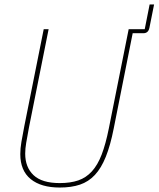

<svg xmlns="http://www.w3.org/2000/svg" viewBox="-20 -829 711 861"><path d="M198 -698 110 -258Q102 -215 97.5 -188.5Q93 -162 93 -140Q93 -79 130.5 -43.5Q168 -8 248 -8Q296 -8 331 -20Q366 -32 392 -60.5Q418 -89 436 -136Q454 -183 468 -253L557 -698H629L651 -809H671L650 -704Q645 -680 623 -680H575L490 -253Q475 -177 454.5 -126Q434 -75 405.5 -44.5Q377 -14 338.5 -1Q300 12 248 12Q164 12 117.5 -26Q71 -64 71 -138Q71 -163 76 -192.5Q81 -222 89 -263L176 -698Z"/></svg>

Font: IBM Plex Sans Cond Thin
Style: Italic
Weight: 100
Width: 3
Italic angle: -11°
Designer: Mike Abbink, Paul van der Laan, Pieter van Rosmalen
Foundry: Bold Monday
Version: Version 1.3